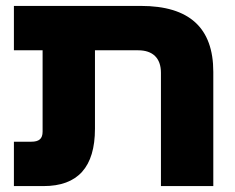

<svg xmlns="http://www.w3.org/2000/svg" viewBox="-20 -629 795 649"><path d="M27 0H127C243 0 301 -64 301 -194V-459H447C496 -459 524 -433 524 -383V0H701V-386C701 -535 620 -609 456 -609H27V-459H124V-184C124 -160 112 -150 86 -150H27Z"/></svg>

Font: Noto Sans Hebrew Condensed Black
Style: Regular
Weight: 900
Width: 3
Designer: Monotype Design Team
Foundry: Monotype Imaging Inc.
Version: Version 2.004